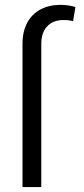

<svg xmlns="http://www.w3.org/2000/svg" viewBox="-20 -759 341 779"><path d="M71.3 0V-581.1Q71.3 -630.9 90.3 -666.5Q109.4 -702.1 144.3 -720.7Q179.2 -739.3 225.6 -739.3Q256.8 -739.3 286.1 -730.5L276.4 -672.9Q261.7 -677.7 237.3 -677.7Q195.3 -677.7 171.4 -652.1Q147.5 -626.5 147.5 -581.1V0Z"/></svg>

Font: Pretendard GOV Light
Style: Regular
Weight: 300
Designer: Base glyphs from Inter by Rasmus Andersson; Hangeul glyphs from Noto Sans CJK(Source Han Sans) by Jang Soo-young and Kan
Foundry: Kil Hyung-jin
Version: Version 1.309